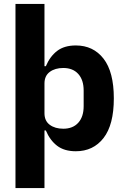

<svg xmlns="http://www.w3.org/2000/svg" viewBox="-20 -760 640 980"><path d="M59 -740H207V-422H214Q235 -472 271.5 -500Q308 -528 367 -528Q456 -528 508.5 -460.5Q561 -393 561 -258Q561 -123 508.5 -55.5Q456 12 367 12Q308 12 271.5 -16Q235 -44 214 -94H207V200H59ZM407 -218V-298Q407 -352 379.5 -382.5Q352 -413 303 -413Q261 -413 234 -393Q207 -373 207 -334V-182Q207 -143 234 -123Q261 -103 303 -103Q352 -103 379.5 -133.5Q407 -164 407 -218Z"/></svg>

Font: iA Writer Duo V
Style: Regular
Weight: 400
Designer: Mike Abbink, Paul van der Laan, Pieter van Rosmalen, Oliver Reichenstein
Foundry: Information Architects Inc.
Version: Version 2.000